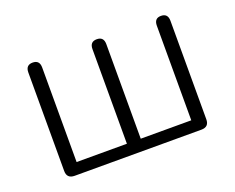

<svg xmlns="http://www.w3.org/2000/svg" viewBox="-86 -637 956 782"><g transform="rotate(-20 392.0 -246.0)"><path d="M118 0Q84 0 84 -33V-460Q84 -492 114 -492Q144 -492 144 -460V-50H362V-460Q362 -492 392 -492Q422 -492 422 -460V-50H641V-460Q641 -492 670 -492Q700 -492 700 -460V-33Q700 0 667 0Z"/></g></svg>

Font: Nunito Light
Style: Regular
Weight: 300
Designer: Vernon Adams
Foundry: Vernon Adams
Version: Version 3.601; ttfautohint (v1.8.2.53-6de2)